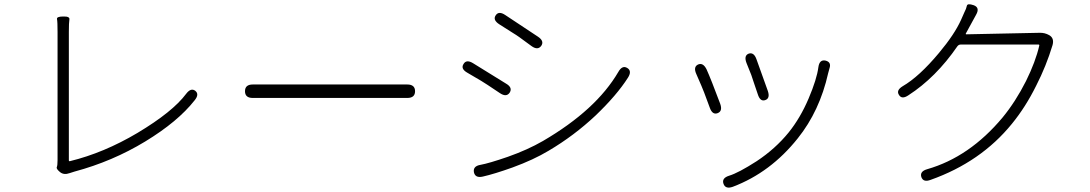

<svg xmlns="http://www.w3.org/2000/svg" viewBox="-20 -804 5020 884"><path d="M301 -7Q274 3 256 -12Q238 -27 241.5 -34.5Q245 -42 245 -67V-656Q245 -704 242.5 -716Q240 -728 271 -728Q302 -729 299.5 -714.5Q297 -700 297 -657V-66Q297 -61 302 -62Q458 -100 613 -192Q775 -289 837 -372Q859 -401 879 -386Q899 -370 876 -342Q799 -244 648.5 -152.5Q498 -61 323 -14Q306 -9 301 -7Z M1144 -353Q1108 -353 1108 -384Q1108 -415 1144 -415H1855Q1891 -415 1891 -384Q1891 -353 1855 -353Z M2203 9Q2168 17 2162 -11Q2157 -39 2192 -45Q2231 -52 2318 -82Q2409 -114 2480 -155Q2725 -298 2827 -473Q2845 -505 2868 -491Q2891 -477 2871 -446Q2820 -366 2723 -273Q2623 -179 2506 -110Q2436 -68 2340 -33Q2256 -3 2203 9ZM2327 -378Q2312 -355 2282 -375L2225 -413Q2210 -423 2195 -432L2132 -469Q2100 -487 2114 -509Q2127 -532 2158 -513L2310 -419Q2341 -401 2327 -378ZM2472 -593Q2456 -571 2427 -592L2371 -633Q2357 -643 2342 -652L2279 -692Q2248 -712 2262 -733Q2276 -755 2306 -735L2457 -635Q2487 -615 2472 -593Z M3354 56Q3320 68 3311 42Q3302 16 3337 5Q3380 -8 3464 -62Q3550 -119 3611 -194Q3665 -261 3703 -350.5Q3741 -440 3748 -495Q3753 -531 3781 -525Q3809 -518 3799 -489Q3797 -484 3793 -467Q3754 -293 3653 -167Q3528 -10 3354 56ZM3284 -283Q3260 -274 3248 -308L3222 -378Q3216 -394 3209 -410L3186 -463Q3171 -496 3194 -507Q3217 -517 3233 -485Q3253 -441 3296 -326Q3308 -292 3284 -283ZM3503 -343Q3480 -335 3469 -370L3450 -426Q3445 -443 3439 -459L3417 -514Q3404 -548 3427 -557Q3451 -565 3463 -531L3515 -386Q3527 -351 3503 -343Z M4265 24Q4231 37 4222 11Q4214 -15 4249 -25Q4444 -81 4596 -263Q4656 -336 4704 -431Q4748 -520 4765 -594Q4766 -599 4761 -599H4404Q4394 -599 4388 -591Q4289 -447 4162 -365Q4132 -345 4119 -367Q4105 -388 4136 -407Q4212 -451 4303 -560Q4375 -646 4405 -713Q4412 -730 4420 -747Q4429 -764 4431.5 -777Q4434 -790 4463 -780Q4493 -769 4474 -736L4427 -650Q4425 -646 4430 -646L4766 -653Q4790 -654 4811 -642Q4835 -628 4826 -596Q4797 -500 4751 -410Q4702 -311 4639 -234Q4496 -58 4265 24Z"/></svg>

Font: Resource Han Rounded CN Light
Style: Regular
Weight: 300
Designer: Cyano Hao (round all glyphs); Ryoko NISHIZUKA 西塚涼子 (kana, bopomofo & ideographs); Paul D. Hunt (Latin, Greek & Cyrillic)
Foundry: Cyano Hao
Version: 0.990